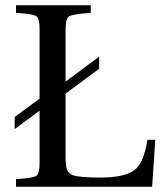

<svg xmlns="http://www.w3.org/2000/svg" viewBox="-20 -712 614 732"><path d="M36 -220V-266L131 -336V-599Q131 -641 119 -650Q107 -659 41 -663V-692H326V-663Q256 -658 243 -649.5Q230 -641 230 -599V-401L358 -496V-450L230 -355V-120Q230 -82 235 -67Q240 -52 255 -45Q281 -35 362 -35Q450 -35 489 -61Q528 -87 542 -179H572L560 0H41V-29Q107 -33 119 -42Q131 -51 131 -93V-290Z"/></svg>

Font: Heuristica
Style: Regular
Weight: 400
Version: Version 1.0.1 ; ttfautohint (v1.4.1)